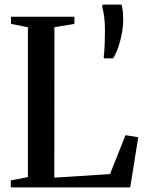

<svg xmlns="http://www.w3.org/2000/svg" viewBox="-20 -816 632 836"><path d="M27 0V-30.5L101.5 -45V-697.5L28 -712V-743H304V-712L217 -697.5L216.5 -42.5L459 -58L526.5 -227.5L582 -218.5L547 0ZM472.5 -562H433.5L431.5 -567.5Q434.5 -590 435.8 -621Q437 -652 437 -685.5Q437 -717 433.5 -743.8Q430 -770.5 424.5 -787L427 -796H509Q512.5 -785 514.5 -767.8Q516.5 -750.5 516.5 -727.5Q516.5 -703 511.2 -673.2Q506 -643.5 496.2 -614.2Q486.5 -585 472.5 -562Z"/></svg>

Font: Merriweather 96pt Medium
Style: Regular
Weight: 500
Version: Version 2.100